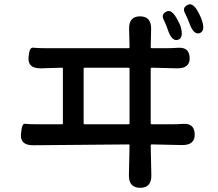

<svg xmlns="http://www.w3.org/2000/svg" viewBox="-20 -851 1040 916"><path d="M649 45Q594 45 595 -15L598 -157Q598 -162 593 -162L138 -158Q76 -158 80 -210Q84 -263 98.5 -260.5Q113 -258 168 -258H275Q280 -258 280 -263V-523Q280 -528 275 -528L175 -525Q113 -524 116 -575Q119 -626 138 -623.5Q157 -621 205 -621H593Q598 -621 598 -626L596 -712Q594 -773 648 -773Q702 -773 701 -713L699 -626Q699 -621 704 -621H771Q800 -621 829 -623Q883 -627 885 -575Q886 -524 825 -525L704 -528Q699 -528 699 -523V-263Q699 -258 704 -258H795Q824 -258 853 -260Q907 -264 909 -211Q910 -158 849 -159L704 -162Q699 -162 699 -157L702 -15Q703 45 649 45ZM379 -263Q379 -258 384 -258H593Q598 -258 598 -263V-523Q598 -528 593 -528H384Q379 -528 379 -523ZM829 -661Q800 -652 781 -708Q773 -733 760.5 -758Q748 -783 774 -796Q800 -809 827 -756Q840 -731 841 -727Q858 -670 829 -661ZM933 -693Q904 -683 884 -739Q874 -766 861.5 -790.5Q849 -815 876 -828Q902 -841 929 -787Q939 -767 941 -760Q962 -704 933 -693Z"/></svg>

Font: Resource Han Rounded JP Medium
Style: Regular
Weight: 500
Designer: Cyano Hao (round all glyphs); Ryoko NISHIZUKA 西塚涼子 (kana, bopomofo & ideographs); Paul D. Hunt (Latin, Greek & Cyrillic)
Foundry: Cyano Hao
Version: 0.990